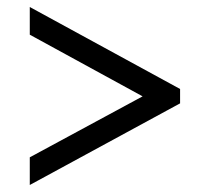

<svg xmlns="http://www.w3.org/2000/svg" viewBox="-20 -632 599 548"><path d="M65 -104V-183L387 -357L65 -533V-612L494 -378V-337Z"/></svg>

Font: Noto Serif Gujarati
Style: Bold
Weight: 700
Version: Version 2.102